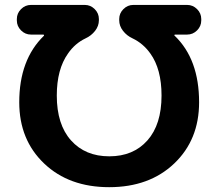

<svg xmlns="http://www.w3.org/2000/svg" viewBox="-20 -775 889 784"><path d="M639.6 -384.8Q639.6 -493.2 593.8 -556.6Q564.5 -597.7 521.5 -618.2Q498 -628.9 482.4 -648.9Q466.8 -668.9 466.8 -692.4V-697.3Q466.8 -720.7 483.9 -737.8Q501 -754.9 524.4 -754.9H744.1Q767.6 -754.9 784.7 -737.8Q801.8 -720.7 801.8 -697.3V-691.4Q801.8 -668 784.7 -650.9Q767.6 -633.8 744.1 -633.8H695.3Q692.4 -633.8 691.9 -631.8Q691.4 -629.9 693.4 -628.9Q793 -533.2 793 -357.4Q793 -204.1 691.4 -107.4Q589.8 -10.7 425.8 -10.7Q261.7 -10.7 160.2 -107.4Q58.6 -204.1 58.6 -357.4Q58.6 -531.2 159.2 -628.9Q160.2 -629.9 159.7 -631.8Q159.2 -633.8 156.2 -633.8H106.4Q83 -633.8 65.9 -650.9Q48.8 -668 48.8 -691.4V-697.3Q48.8 -720.7 65.9 -737.8Q83 -754.9 106.4 -754.9H326.2Q349.6 -754.9 366.7 -737.8Q383.8 -720.7 383.8 -697.3V-692.4Q383.8 -668.9 368.2 -648.9Q352.5 -628.9 329.1 -618.2Q286.1 -597.7 257.8 -556.6Q211.9 -492.2 211.9 -384.8Q211.9 -266.6 270 -201.7Q328.1 -136.7 426.3 -136.7Q524.4 -136.7 582 -201.7Q639.6 -266.6 639.6 -384.8Z"/></svg>

Font: Gen Jyuu Gothic Bold
Style: Bold
Weight: 700
Designer: [Source Han Sans]
Ryoko NISHIZUKA  (kana & ideographs); Paul D. Hunt (Latin, Greek & Cyrillic); Wenlong ZHANG  (bopomofo
Version: Version 1.002.20150607